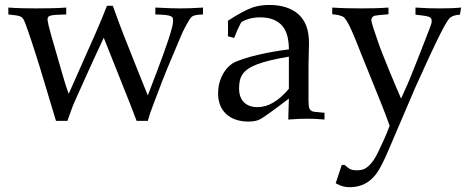

<svg xmlns="http://www.w3.org/2000/svg" viewBox="-20 -490 1930 787"><path d="M209.5 5.4 143.6 -213.4Q134.3 -243.7 123.5 -277.1Q112.8 -310.5 103.3 -338.9Q93.8 -367.2 86.4 -387Q79.1 -406.7 76.7 -410.2Q73.2 -415.5 70.1 -418.5Q66.9 -421.4 60.8 -423.6Q54.7 -425.8 43.9 -427.2Q33.2 -428.7 14.2 -430.7V-459Q41 -457 69.8 -456.3Q98.6 -455.6 129.4 -455.6Q162.1 -455.6 192.6 -456.3Q223.1 -457 251.5 -459V-430.7Q224.6 -430.2 209.5 -429.2Q194.3 -428.2 186.5 -425.8Q178.7 -423.3 176.8 -419.2Q174.8 -415 174.8 -408.2Q175.3 -402.8 178.7 -387.9Q182.1 -373 189 -348.1L234.4 -190.9Q240.2 -170.4 246.6 -149.7Q252.9 -128.9 261.7 -105.5L370.6 -351.1Q396 -408.7 418.5 -466.3H442.4Q458.5 -420.9 469.7 -391.6Q481 -362.3 486.3 -348.1L542.5 -206.5Q556.6 -170.9 567.6 -144Q578.6 -117.2 585.9 -99.1L622.6 -195.3Q635.7 -230 647.9 -263.4Q660.2 -296.9 669.4 -324.7Q678.7 -352.5 684.1 -373.3Q689.5 -394 689.5 -403.8Q689.5 -410.2 688.5 -415Q687.5 -419.9 680.7 -423.3Q673.8 -426.8 659.2 -428.5Q644.5 -430.2 616.7 -430.7V-459Q653.8 -457 679.4 -456.3Q705.1 -455.6 719.2 -455.6Q736.3 -455.6 759.5 -456.3Q782.7 -457 812 -459V-430.7Q796.4 -430.2 786.9 -428.7Q777.3 -427.2 772 -424.8Q766.6 -422.4 763.4 -418.7Q760.3 -415 756.8 -410.2Q751.5 -401.4 740.7 -382.1Q730 -362.8 717.3 -332L666 -210L644 -155.3Q640.6 -147 631.6 -122.3Q622.6 -97.7 606.4 -56.2Q599.6 -38.6 594.5 -23.2Q589.4 -7.8 585.9 5.4H540L516.6 -55.7L405.3 -335.4L358.4 -234.4L303.2 -111.8Q293.5 -89.8 285.6 -72.5Q277.8 -55.2 272.5 -39.6L256.3 5.4Z M939.9 -334.5 914.1 -341.3Q914.6 -346.7 914.6 -354.5Q914.6 -362.3 914.6 -372.1Q914.6 -382.3 914.6 -390.4Q914.6 -398.4 914.1 -404.8Q976.6 -445.8 1015.6 -459.5Q1045.9 -469.7 1083.5 -469.7Q1160.6 -469.7 1203.6 -431.2Q1246.6 -392.6 1246.6 -314L1244.6 -224.6V-79.1Q1244.6 -65.4 1245.6 -56.2Q1246.6 -46.9 1250.2 -41.5Q1253.9 -36.1 1260.5 -33.7Q1267.1 -31.2 1278.3 -30.8L1310.1 -27.8V0Q1289.6 -2 1272.2 -2.7Q1254.9 -3.4 1239.7 -3.4Q1225.1 -3.4 1205.8 -2.7Q1186.5 -2 1161.6 0L1164.1 -85.9Q1065.4 -10.7 1045.9 -1Q1027.8 8.3 999 8.3Q969.2 8.3 946 0.2Q922.9 -7.8 906.7 -22.9Q890.6 -38.1 882.3 -59.3Q874 -80.6 874 -106.9Q874 -132.8 880.6 -154.5Q887.2 -176.3 897.7 -192.9Q908.2 -209.5 920.9 -220.7Q933.6 -231.9 945.8 -236.8Q960 -242.7 982.7 -250.2Q1005.4 -257.8 1037.6 -265.1Q1069.8 -272.9 1101.3 -278.3Q1132.8 -283.7 1164.1 -287.6Q1164.1 -318.4 1157.7 -342.8Q1151.4 -367.2 1137 -384Q1122.6 -400.9 1100.1 -409.9Q1077.6 -418.9 1045.4 -418.9Q1030.8 -418.9 1018.1 -416.7Q1005.4 -414.6 995.1 -411.1Q984.9 -407.7 977.8 -404.1Q970.7 -400.4 968.3 -397.9L959.5 -380.4Q952.1 -366.2 948 -354.5Q943.8 -342.8 939.9 -334.5ZM1164.1 -257.8Q1120.6 -250.5 1088.4 -242.7Q1056.2 -234.9 1033.4 -226.1Q1010.7 -217.3 996.3 -207.3Q981.9 -197.3 973.9 -185.1Q965.8 -172.9 962.9 -158.7Q960 -144.5 960 -127.4Q960 -90.8 980 -70.8Q1000 -50.8 1035.6 -50.8Q1100.6 -50.8 1164.1 -126Z M1356 261.2 1380.9 186H1392.6Q1399.4 191.9 1404.5 196Q1409.7 200.2 1415 202.9Q1420.4 205.6 1427.2 206.8Q1434.1 208 1444.8 208Q1457 208 1467.8 204.6Q1478.5 201.2 1488.8 192.4Q1499 183.6 1509.5 168.9Q1520 154.3 1530.8 131.8Q1543.5 105.5 1555.2 79.3Q1566.9 53.2 1577.1 25.4Q1569.3 3.4 1560.1 -21Q1550.8 -45.4 1539.6 -73.2L1461.9 -265.6Q1450.2 -294.9 1439.7 -321.3Q1429.2 -347.7 1419.7 -368.4Q1410.2 -389.2 1401.9 -403.1Q1393.6 -417 1386.2 -421.4Q1381.3 -424.3 1370.6 -427.2Q1359.9 -430.2 1341.8 -431.6V-459Q1372.6 -457 1402.1 -456.3Q1431.6 -455.6 1461.4 -455.6Q1490.7 -455.6 1518.1 -456.3Q1545.4 -457 1572.3 -459V-431.6Q1546.9 -429.7 1532.5 -428Q1518.1 -426.3 1514.6 -425.3Q1502 -419.9 1502 -407.7Q1502 -401.4 1510.3 -375.5Q1520.5 -344.7 1529.1 -319.8Q1537.6 -294.9 1546.4 -272.9L1577.1 -196.8Q1591.3 -162.6 1602.8 -135.3Q1614.3 -107.9 1624 -85.9L1649.9 -143.6Q1653.3 -150.9 1661.4 -170.9Q1669.4 -190.9 1679.9 -217Q1690.4 -243.2 1701.9 -272.5Q1713.4 -301.8 1723.1 -326.9Q1732.9 -352.1 1739.7 -369.9Q1746.6 -387.7 1747.6 -391.6Q1749.5 -397.9 1749.5 -405.3Q1749.5 -414.6 1741.7 -419.4Q1734.4 -424.8 1683.1 -429.7V-459Q1711.4 -457 1736.3 -456.3Q1761.2 -455.6 1783.2 -455.6Q1805.2 -455.6 1826.7 -456.3Q1848.1 -457 1870.1 -459L1865.2 -429.7Q1840.8 -428.7 1826.7 -418.9Q1820.8 -415 1811 -399.2Q1801.3 -383.3 1789.1 -359.6Q1776.9 -335.9 1762.9 -306.9Q1749 -277.8 1735.1 -247.3Q1721.2 -216.8 1707.8 -187.3Q1694.3 -157.7 1683.1 -133.3L1570.3 130.4Q1543 194.3 1522.9 221.7Q1481.9 277.3 1414.1 277.3Q1397.9 277.3 1385 273.7Q1372.1 270 1356 261.2Z"/></svg>

Font: XB Kayhan
Style: Regular
Weight: 400
Designer: Behnam
Foundry: Irmug
Version: Version 7.300 2009